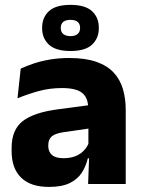

<svg xmlns="http://www.w3.org/2000/svg" viewBox="-20 -736 567 768"><path d="M332.4 0 337.1 -123 333.6 -130.7V-284L332.7 -303.9Q332.7 -345.1 308.5 -364.5Q284.3 -383.8 227.8 -383.8Q178.3 -383.8 133.8 -371.4Q89.3 -359 50 -342.8L62.8 -461.4Q86.3 -472.5 115.7 -482.3Q145.2 -492.1 180.6 -498Q215.9 -504 256.4 -504Q321 -504 364.6 -489Q408.1 -474 434 -446.4Q460 -418.8 471.4 -380.6Q482.9 -342.5 482.9 -296.4V0ZM176 11.7Q102.4 11.7 64.5 -25.4Q26.5 -62.6 26.5 -131V-144.3Q26.5 -217.1 71.1 -251.7Q115.8 -286.3 213.3 -299L345.3 -316.5L354.3 -224.6L237.3 -207.7Q201.8 -202.8 187.5 -190.8Q173.1 -178.8 173.1 -155.4V-151.8Q173.1 -129.5 187.6 -116.4Q202.1 -103.2 234.1 -103.2Q262 -103.2 282.1 -111.5Q302.3 -119.8 315.4 -133.8Q328.6 -147.7 335.1 -164.4L356.6 -102.7H331.3Q323.6 -70.3 306.7 -44.5Q289.8 -18.6 258.4 -3.5Q227.1 11.7 176 11.7ZM148.5 -622.7V-625.7Q148.5 -665.9 175.6 -691.2Q202.6 -716.5 262 -716.5Q321.2 -716.5 348.2 -691.2Q375.3 -665.9 375.3 -625.7V-622.7Q375.3 -583.1 348.2 -557.5Q321.2 -532 262 -532Q202.6 -532 175.6 -557.5Q148.5 -583.1 148.5 -622.7ZM223.1 -623.5Q223.1 -608.4 233 -600Q242.9 -591.5 262 -591.5Q280.7 -591.5 290.5 -600Q300.3 -608.4 300.3 -623.5V-625.3Q300.3 -640.4 290.5 -648.5Q280.7 -656.6 262 -656.6Q242.9 -656.6 233 -648.5Q223.1 -640.4 223.1 -625.3Z"/></svg>

Font: Anek Odia Medium
Style: Regular
Weight: 500
Designer: Yesha Goshar & Mahesh Sahu (Odia), Yesha Goshar (Latin)
Foundry: Ek Type
Version: Version 1.003